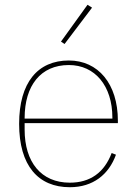

<svg xmlns="http://www.w3.org/2000/svg" viewBox="-20 -771 573 803"><path d="M365 -739 346 -751 235 -597 250 -587ZM272 12C369 12 435 -41 465 -124L447 -131C416 -49 357 -7 272 -7C152 -7 83 -93 83 -229V-256H473V-266C473 -421 390 -518 268 -518C138 -518 60 -426 60 -253C60 -78 140 12 272 12ZM268 -499C377 -499 450 -412 450 -279V-275H83V-277C83 -413 150 -499 268 -499Z"/></svg>

Font: IBM Plex Thai Looped Thin
Style: Regular
Weight: 100
Designer: Mike Abbink, Paul van der Laan, Pieter van Rosmalen, Ben Mitchell, Mark Frömberg
Foundry: Bold Monday
Version: Version 1.0